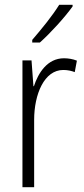

<svg xmlns="http://www.w3.org/2000/svg" viewBox="-20 -784 353 804"><path d="M284 -757V-764H228C198 -716 157 -666 115 -617V-606H147C191 -645 251 -711 284 -757ZM248 -540C178 -540 140 -478 122 -423H120L112 -531H74V0H123V-282C123 -389 165 -491 245 -491C264 -491 280 -487 293 -482L302 -530C285 -537 265 -540 248 -540Z"/></svg>

Font: Noto Sans Armenian Condensed ExtraLight
Style: Regular
Weight: 200
Width: 3
Designer: Monotype Design Team
Foundry: Monotype Imaging Inc.
Version: Version 2.008